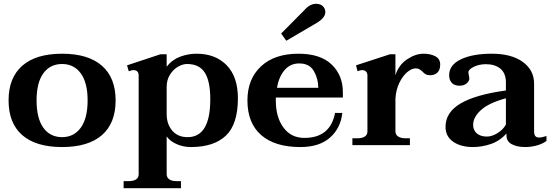

<svg xmlns="http://www.w3.org/2000/svg" viewBox="-20 -762 2899 1008"><path d="M25 -235Q25 -354 97 -417Q169 -480 306 -480Q443 -480 515 -417Q587 -354 587 -235Q587 -115 515 -52.5Q443 10 306 10Q169 10 97 -52.5Q25 -115 25 -235ZM440 -235Q440 -328 404 -377Q368 -426 306 -426Q243 -426 207.5 -377Q172 -328 172 -235Q172 -141 207.5 -91.5Q243 -42 306 -42Q368 -42 404 -91.5Q440 -141 440 -235Z M629 189H654Q680 189 694 180Q708 171 708 153V-365Q708 -394 680 -394Q674 -394 656 -388L647 -419L822 -477H855V-412Q884 -449 926 -464.5Q968 -480 1012 -480Q1111 -480 1170 -419.5Q1229 -359 1229 -246Q1229 -110 1166 -50Q1103 10 982 10Q941 10 906 -6Q871 -22 855 -46V152Q855 170 868.5 179.5Q882 189 908 189H930V226H629ZM1084 -241Q1084 -336 1055 -381Q1026 -426 962 -426Q939 -426 914 -411.5Q889 -397 872 -369.5Q855 -342 855 -306V-163Q855 -111 884 -76.5Q913 -42 965 -42Q1084 -42 1084 -241Z M1483 -548 1456 -586 1578 -709Q1607 -742 1639 -742Q1663 -742 1675.5 -729Q1688 -716 1688 -699Q1688 -683 1676 -668.5Q1664 -654 1640 -640ZM1428 -250V-234Q1428 -147 1468 -92.5Q1508 -38 1578 -38Q1714 -38 1739 -169H1777Q1769 -90 1713 -40Q1657 10 1557 10Q1423 10 1351 -53Q1279 -116 1279 -235Q1279 -347 1350 -413.5Q1421 -480 1547 -480Q1662 -480 1721 -423.5Q1780 -367 1780 -278V-250ZM1434 -301H1651Q1651 -348 1628 -388.5Q1605 -429 1551 -429Q1504 -429 1474 -394Q1444 -359 1434 -301Z M2291 -423Q2291 -395 2276.5 -381Q2262 -367 2238 -367Q2224 -367 2215 -372Q2206 -377 2198 -386Q2188 -395 2181 -399Q2174 -403 2162 -403Q2141 -403 2117.5 -383Q2094 -363 2076.5 -327Q2059 -291 2056 -244V-73Q2056 -55 2070 -45.5Q2084 -36 2110 -36H2132V0H1830V-36H1856Q1881 -36 1895 -45Q1909 -54 1909 -72V-365Q1909 -380 1901 -387Q1893 -394 1881 -394Q1871 -394 1857 -388L1849 -419L2027 -477H2056V-367Q2073 -421 2117 -450.5Q2161 -480 2204 -480Q2240 -480 2265.5 -466.5Q2291 -453 2291 -423Z M2319 -96Q2319 -172 2397.5 -218.5Q2476 -265 2636 -287V-329Q2636 -377 2607.5 -401Q2579 -425 2531 -425Q2495 -425 2467 -411Q2439 -397 2439 -382Q2439 -377 2441.5 -366Q2444 -355 2444 -349Q2444 -337 2430 -324.5Q2416 -312 2393 -312Q2365 -312 2351.5 -327.5Q2338 -343 2338 -367Q2338 -421 2399.5 -450.5Q2461 -480 2562 -480Q2665 -480 2724.5 -437Q2784 -394 2784 -323V-73Q2784 -55 2790.5 -47.5Q2797 -40 2810 -40Q2825 -40 2849 -48V-22Q2829 -7 2799 1.5Q2769 10 2737 10Q2696 10 2667.5 -4.5Q2639 -19 2639 -51V-61Q2604 -22 2557 -6Q2510 10 2463 10Q2399 10 2359 -18Q2319 -46 2319 -96ZM2636 -108V-246Q2547 -222 2505.5 -184.5Q2464 -147 2464 -107Q2464 -78 2483.5 -61.5Q2503 -45 2536 -45Q2563 -45 2592.5 -63.5Q2622 -82 2636 -108Z"/></svg>

Font: Taviraj DemiBold
Style: Regular
Weight: 600
Designer: Katatrad Team
Foundry: CadsonDemak
Version: Version 1.030